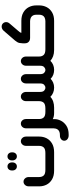

<svg xmlns="http://www.w3.org/2000/svg" viewBox="712 -1383 846 2310"><g transform="rotate(-90 1135.0 -228.0)"><path d="M288 -448Q266 -448 252.5 -463Q239 -478 239 -501V-508Q239 -531 252.5 -546Q266 -561 288 -561Q309 -561 322.5 -546Q336 -531 336 -508V-501Q336 -478 322.5 -463Q309 -448 288 -448ZM408 -448Q387 -448 373.5 -463Q360 -478 360 -501V-508Q360 -531 373.5 -546Q387 -561 408 -561Q430 -561 443.5 -546Q457 -531 457 -508V-501Q457 -478 443.5 -463Q430 -448 408 -448ZM458 0H237Q175 0 132.5 -24.5Q90 -49 69 -89.5Q48 -130 48 -179V-305Q48 -332 64.5 -350Q81 -368 104 -368Q127 -368 143.5 -350Q160 -332 160 -305V-180Q160 -146 178.5 -125.5Q197 -105 246 -105H449Q498 -105 516.5 -125.5Q535 -146 535 -180V-337Q535 -364 551.5 -382Q568 -400 591 -400Q614 -400 630.5 -382Q647 -364 647 -337V-179Q647 -130 626 -89.5Q605 -49 563 -24.5Q521 0 458 0Z M949 0H931Q909 0 890.5 -4Q872 -8 857 -16V6Q857 43 837.5 82Q818 121 777 148Q736 175 671 175H660Q634 175 615.5 160Q597 145 597 122Q597 100 614.5 85Q632 70 657 70H664Q690 70 706 63Q722 56 730.5 44.5Q739 33 742.5 20Q746 7 746 -5V-337Q746 -364 762.5 -382Q779 -400 803 -400Q826 -400 842 -382Q858 -364 858 -337V-180Q858 -146 876.5 -125.5Q895 -105 944 -105H949Z M938 0V-105H988Q1037 -106 1054.5 -125.5Q1072 -145 1073 -178V-337Q1073 -364 1089 -382Q1105 -400 1128 -400Q1152 -400 1168 -382Q1184 -364 1184 -337V-169Q1184 -134 1200 -119.5Q1216 -105 1235 -105Q1254 -105 1270 -120Q1286 -135 1286 -168V-337Q1286 -364 1302 -382Q1318 -400 1342 -400Q1365 -400 1381.5 -382Q1398 -364 1398 -337V-168Q1398 -135 1413.5 -120Q1429 -105 1448 -105Q1467 -105 1483 -120Q1499 -135 1499 -168V-337Q1499 -364 1515.5 -382Q1532 -400 1555 -400Q1578 -400 1594 -382Q1610 -364 1610 -337V-180Q1610 -146 1629 -125.5Q1648 -105 1697 -105H1701V0H1688Q1646 0 1613.5 -12Q1581 -24 1558 -45Q1538 -23 1510 -11.5Q1482 0 1452 0H1447Q1418 0 1390 -10.5Q1362 -21 1342 -42Q1322 -22 1295 -11Q1268 0 1238 0H1234Q1202 0 1173.5 -12Q1145 -24 1125 -45Q1101 -22 1068 -11Q1035 0 995 0Z M1689 0V-105H2037Q2063 -106 2080 -115Q2097 -124 2105 -141Q2113 -158 2113 -180V-213Q2113 -236 2105 -252.5Q2097 -269 2080 -278.5Q2063 -288 2037 -289H1833Q1804 -289 1786.5 -306Q1769 -323 1769 -350V-379Q1769 -393 1773 -416.5Q1777 -440 1802 -470L1920 -607Q1942 -631 1970 -631Q1993 -631 2008.5 -615.5Q2024 -600 2024 -576Q2024 -554 2005 -533L1917 -430Q1908 -420 1902.5 -412Q1897 -404 1895 -397Q1894 -396 1895 -395Q1896 -394 1899 -394H2039Q2100 -394 2141.5 -369.5Q2183 -345 2204 -304.5Q2225 -264 2225 -215V-179Q2225 -130 2204 -89.5Q2183 -49 2141.5 -24.5Q2100 0 2039 0Z"/></g></svg>

Font: Beiruti
Style: Bold
Weight: 700
Designer: Arlette Boutros
Foundry: Boutros
Version: Version 1.41